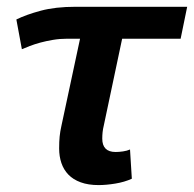

<svg xmlns="http://www.w3.org/2000/svg" viewBox="-20 -532 567 561"><path d="M507.8 -418.9H336.9L283.2 -165Q280.8 -155.3 279.8 -146Q278.8 -136.7 278.8 -127Q278.8 -87.9 317.9 -87.9Q327.6 -87.9 339.4 -89.6Q351.1 -91.3 359.9 -95.2L365.2 -9.8Q343.8 0 316.9 4.4Q290 8.8 268.1 8.8Q237.8 8.8 215.8 0.7Q193.8 -7.3 179.9 -21.7Q166 -36.1 159.4 -55.7Q152.8 -75.2 152.8 -98.1Q152.8 -118.7 154.3 -133.3Q155.8 -147.9 159.2 -163.1L213.9 -418.9H176.8Q154.8 -418.9 134.8 -415.5Q114.7 -412.1 97.7 -407.5Q80.6 -402.8 66.9 -397.5Q53.2 -392.1 43.9 -388.2L27.8 -475.1Q56.6 -489.3 99.1 -500.7Q141.6 -512.2 201.2 -512.2H526.9Z"/></svg>

Font: Clear Sans
Style: Bold Italic
Weight: 700
Italic angle: -12°
Foundry: Intel Corporation
Version: Version 1.00